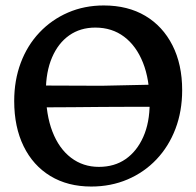

<svg xmlns="http://www.w3.org/2000/svg" viewBox="-20 -671 719 703"><path d="M314 12Q228 12 164.5 -26.5Q101 -65 66.5 -135.5Q32 -206 32 -301Q32 -377 56 -441Q80 -505 124.5 -552Q169 -599 229 -625Q289 -651 360 -651Q448 -651 512 -613Q576 -575 611.5 -505Q647 -435 647 -341Q647 -264 622.5 -199.5Q598 -135 553 -87.5Q508 -40 447 -14Q386 12 314 12ZM342 -60Q399 -60 440 -88.5Q481 -117 504.5 -169.5Q528 -222 528 -294Q528 -380 503.5 -441.5Q479 -503 434.5 -536.5Q390 -570 329 -570Q274 -570 233.5 -541.5Q193 -513 170.5 -460.5Q148 -408 148 -337Q148 -251 172 -189Q196 -127 240 -93.5Q284 -60 342 -60ZM89 -278V-358L352 -357L584 -362L583 -280Q531 -280 472.5 -280Q414 -280 356 -279.5Q298 -279 245 -278.5Q192 -278 151.5 -278Q111 -278 89 -278Z"/></svg>

Font: Alegreya SemiBold
Style: Regular
Weight: 600
Designer: Juan Pablo del Peral
Foundry: Huerta Tipografica
Version: Version 2.009